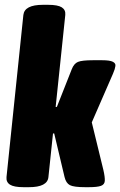

<svg xmlns="http://www.w3.org/2000/svg" viewBox="-20 -775 499 797"><path d="M78 2Q38 2 21.5 -8.5Q5 -19 7 -40L77 -713Q82 -755 158 -755H180Q220 -755 236.5 -744.5Q253 -734 251 -713L211 -331H216L278 -488Q287 -511 303.5 -518Q320 -525 366 -525H404Q436 -525 448.5 -518.5Q461 -512 459 -501Q458 -494 456 -487.5Q454 -481 449 -469L361 -267L409 -70Q416 -40 415 -24Q414 -9 399 -3.5Q384 2 348 2H334Q286 2 270 -6.5Q254 -15 248 -40L205 -221H200L181 -40Q177 2 100 2Z"/></svg>

Font: Asap Condensed Condensed Black
Style: Italic
Weight: 900
Width: 3
Italic angle: -6°
Designer: Pablo Cosgaya
Foundry: Omnibus-Type
Version: Version 3.001; ttfautohint (v1.8.4.7-5d5b)